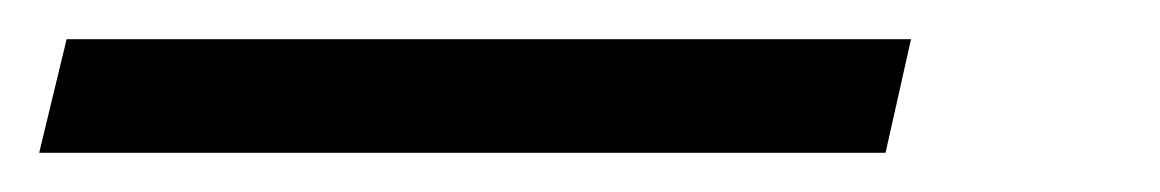

<svg xmlns="http://www.w3.org/2000/svg" viewBox="-44 48 592 98"><path d="M-10 68H421L408 126H-24Z"/></svg>

Font: Ysabeau Medium
Style: Italic
Weight: 500
Italic angle: -12°
Designer: Christian Thalmann (Catharsis Fonts)
Version: Version 0.003